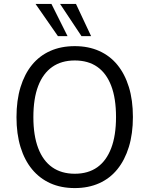

<svg xmlns="http://www.w3.org/2000/svg" viewBox="-20 -949 761 978"><path d="M361 9Q291 9 236.5 -15.5Q182 -40 143.5 -86.5Q105 -133 84.5 -200Q64 -267 64 -352Q64 -438 84.5 -505Q105 -572 143 -618.5Q181 -665 236 -689.5Q291 -714 361 -714Q430 -714 485 -689.5Q540 -665 578 -618.5Q616 -572 636.5 -505.5Q657 -439 657 -353Q657 -268 636.5 -201Q616 -134 578 -87Q540 -40 485 -15.5Q430 9 361 9ZM361 -64Q429 -64 475.5 -97Q522 -130 546.5 -194.5Q571 -259 571 -353Q571 -448 546.5 -512Q522 -576 475.5 -608.5Q429 -641 361 -641Q293 -641 246 -608Q199 -575 174.5 -511Q150 -447 150 -352Q150 -259 174.5 -194.5Q199 -130 246 -97Q293 -64 361 -64ZM395 -765 286 -929H367L444 -765ZM275 -765 161 -929H242L324 -765Z"/></svg>

Font: Nunito Sans 10pt SemiCondensed
Style: Regular
Weight: 400
Width: 4
Designer: Vernon Adams
Foundry: Vernon Adams
Version: Version 3.101;gftools[0.9.27]